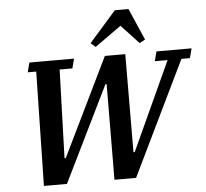

<svg xmlns="http://www.w3.org/2000/svg" viewBox="-61 -1014 1159 1079"><g transform="rotate(-5 518.5 -474.5)"><path d="M156 -644H108L122 -698H374L360 -644H288L272 -145H279L548 -698H663L661 -145H668L897 -644H825L839 -698H1037L1023 -644H975L663 0H541L544 -539H537L273 0H143ZM474 -776 626 -949H703L781 -770L749 -753L650 -859L501 -753Z"/></g></svg>

Font: IBM Plex Serif SemiBold
Style: Italic
Weight: 600
Italic angle: -14°
Designer: Mike Abbink, Paul van der Laan, Pieter van Rosmalen
Foundry: Bold Monday
Version: Version 2.5